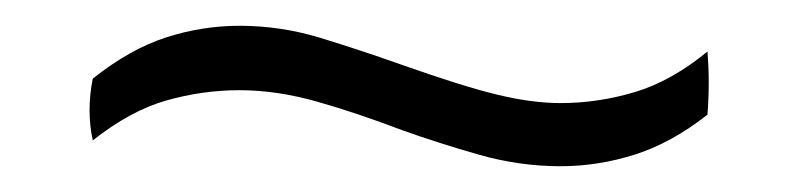

<svg xmlns="http://www.w3.org/2000/svg" viewBox="-20 -327 621 149"><path d="M529 -287Q531 -263 529 -238Q501 -216 472.5 -207Q444 -198 415 -198Q383 -198 351.5 -207Q320 -216 292 -226Q258 -239 226.5 -248Q195 -257 166 -257Q137 -257 109 -249Q81 -241 52 -218Q47 -241 52 -266Q81 -289 109 -298Q137 -307 166 -307Q198 -307 229 -297.5Q260 -288 291 -277Q339 -260 366 -253.5Q393 -247 415 -247Q444 -247 472.5 -255.5Q501 -264 529 -287Z"/></svg>

Font: Tiro Tamil
Style: Regular
Weight: 400
Designer: Tamil: Fernando Mello & Fiona Ross. Latin: John Hudson.
Foundry: Tiro Typeworks Ltd.
Version: Version 1.52